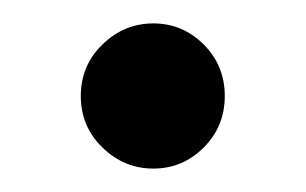

<svg xmlns="http://www.w3.org/2000/svg" viewBox="-20 -302 261 164"><path d="M111 -282Q136 -282 154 -264Q172 -246 172 -220Q172 -194 154 -176Q136 -158 111 -158Q86 -158 67.5 -176Q49 -194 49 -220Q49 -246 67.5 -264Q86 -282 111 -282Z"/></svg>

Font: Podkova VF Beta
Style: Regular
Weight: 400
Designer: Ilya Yudin
Foundry: Cyreal (www.cyreal.org)
Version: Version 2.100